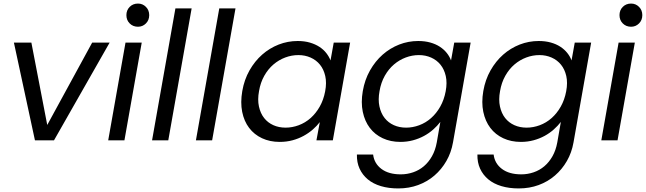

<svg xmlns="http://www.w3.org/2000/svg" viewBox="-20 -787 3623 1077"><path d="M156 -548 245 -86 497 -548H595L283 0H176L58 -548Z M684 -548H775L678 0H587ZM754 -637Q726 -637 707.5 -655.5Q689 -674 689 -702Q689 -730 707.5 -748.5Q726 -767 754 -767Q780 -767 798.5 -748.5Q817 -730 817 -702Q817 -674 798.5 -655.5Q780 -637 754 -637Z M964 -740H1055L924 0H833Z M1210 -740H1301L1170 0H1079Z M1339 -276Q1350 -340 1379.5 -392Q1409 -444 1450.5 -480.5Q1492 -517 1543 -537Q1594 -557 1650 -557Q1688 -557 1718.5 -548Q1749 -539 1772 -524Q1795 -509 1810.5 -489Q1826 -469 1834 -448L1852 -548H1944L1847 0H1755L1774 -102Q1757 -80 1734 -60Q1711 -40 1682.5 -24.5Q1654 -9 1620.5 0Q1587 9 1549 9Q1494 9 1450 -11.5Q1406 -32 1377.5 -69.5Q1349 -107 1338.5 -159.5Q1328 -212 1339 -276ZM1804 -275Q1813 -323 1804.5 -360.5Q1796 -398 1775 -424Q1754 -450 1722.5 -464Q1691 -478 1654 -478Q1616 -478 1580 -464.5Q1544 -451 1514 -425.5Q1484 -400 1462.5 -362Q1441 -324 1433 -276Q1424 -228 1432.5 -189.5Q1441 -151 1461.5 -125Q1482 -99 1513 -85Q1544 -71 1582 -71Q1619 -71 1655.5 -84.5Q1692 -98 1722 -124.5Q1752 -151 1773.5 -189Q1795 -227 1804 -275Z M2015 -276Q2026 -340 2055.5 -392Q2085 -444 2126.5 -480.5Q2168 -517 2219 -537Q2270 -557 2326 -557Q2363 -557 2393.5 -548.5Q2424 -540 2447 -525Q2470 -510 2486 -490Q2502 -470 2510 -448L2528 -548H2620L2521 12Q2511 69 2484 116Q2457 163 2417 197.5Q2377 232 2325.5 251Q2274 270 2214 270Q2160 270 2116.5 257Q2073 244 2043 219Q2013 194 1997 159Q1981 124 1982 80H2073Q2079 130 2119.5 160.5Q2160 191 2228 191Q2264 191 2297.5 179.5Q2331 168 2357.5 145.5Q2384 123 2403 89.5Q2422 56 2430 12L2450 -103Q2433 -81 2410 -60.5Q2387 -40 2358.5 -24.5Q2330 -9 2296.5 0Q2263 9 2226 9Q2171 9 2127 -11.5Q2083 -32 2054.5 -69.5Q2026 -107 2015 -159.5Q2004 -212 2015 -276ZM2480 -275Q2489 -323 2480.5 -360.5Q2472 -398 2451 -424Q2430 -450 2398.5 -464Q2367 -478 2330 -478Q2292 -478 2256 -464.5Q2220 -451 2190 -425.5Q2160 -400 2138.5 -362Q2117 -324 2109 -276Q2100 -228 2108.5 -189.5Q2117 -151 2137.5 -125Q2158 -99 2189 -85Q2220 -71 2258 -71Q2295 -71 2331.5 -84.5Q2368 -98 2398 -124.5Q2428 -151 2449.5 -189Q2471 -227 2480 -275Z M2691 -276Q2702 -340 2731.5 -392Q2761 -444 2802.5 -480.5Q2844 -517 2895 -537Q2946 -557 3002 -557Q3039 -557 3069.5 -548.5Q3100 -540 3123 -525Q3146 -510 3162 -490Q3178 -470 3186 -448L3204 -548H3296L3197 12Q3187 69 3160 116Q3133 163 3093 197.5Q3053 232 3001.5 251Q2950 270 2890 270Q2836 270 2792.5 257Q2749 244 2719 219Q2689 194 2673 159Q2657 124 2658 80H2749Q2755 130 2795.5 160.5Q2836 191 2904 191Q2940 191 2973.5 179.5Q3007 168 3033.5 145.5Q3060 123 3079 89.5Q3098 56 3106 12L3126 -103Q3109 -81 3086 -60.5Q3063 -40 3034.5 -24.5Q3006 -9 2972.5 0Q2939 9 2902 9Q2847 9 2803 -11.5Q2759 -32 2730.5 -69.5Q2702 -107 2691 -159.5Q2680 -212 2691 -276ZM3156 -275Q3165 -323 3156.5 -360.5Q3148 -398 3127 -424Q3106 -450 3074.5 -464Q3043 -478 3006 -478Q2968 -478 2932 -464.5Q2896 -451 2866 -425.5Q2836 -400 2814.5 -362Q2793 -324 2785 -276Q2776 -228 2784.5 -189.5Q2793 -151 2813.5 -125Q2834 -99 2865 -85Q2896 -71 2934 -71Q2971 -71 3007.5 -84.5Q3044 -98 3074 -124.5Q3104 -151 3125.5 -189Q3147 -227 3156 -275Z M3450 -548H3541L3444 0H3353ZM3520 -637Q3492 -637 3473.5 -655.5Q3455 -674 3455 -702Q3455 -730 3473.5 -748.5Q3492 -767 3520 -767Q3546 -767 3564.5 -748.5Q3583 -730 3583 -702Q3583 -674 3564.5 -655.5Q3546 -637 3520 -637Z"/></svg>

Font: SVN-Poppins
Style: Italic
Weight: 400
Italic angle: -10°
Designer: Ninad Kale (Devanagari), Jonny Pinhorn (Latin)
Foundry: Indian Type Foundry
Version: Version 3.002 2017; ttfautohint (v1.8.3)